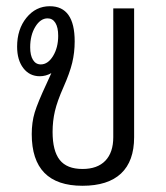

<svg xmlns="http://www.w3.org/2000/svg" viewBox="-20 -587 533 617"><path d="M411 -560V-146Q411 -69 369 -29.5Q327 10 245 10Q82 10 82 -156Q82 -194 91.5 -225.5Q101 -257 130 -319L145 -352Q127 -342 108 -342Q75 -342 55 -368Q35 -394 35 -437Q35 -493 65 -530Q95 -567 140 -567Q220 -567 220 -454Q220 -418 212 -385Q204 -352 184 -307Q164 -262 156.5 -230Q149 -198 149 -163Q149 -102 172 -73Q195 -44 245 -44Q293 -44 318.5 -70.5Q344 -97 344 -146V-560ZM167 -472Q167 -499 158 -513.5Q149 -528 133 -528Q110 -528 93.5 -501Q77 -474 77 -435Q77 -409 86 -394.5Q95 -380 111 -380Q134 -380 150.5 -407Q167 -434 167 -472Z"/></svg>

Font: KoHo
Style: Regular
Weight: 400
Version: Version 1.000; ttfautohint (v1.6)